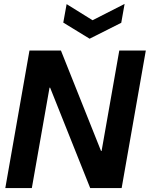

<svg xmlns="http://www.w3.org/2000/svg" viewBox="-20 -957 762 977"><path d="M7 0 130 -700H290L494 -189H497L587 -700H722L599 0H439L235 -511H232L142 0ZM614 -937 597 -841 436 -760 302 -842 319 -936 451 -854Z"/></svg>

Font: DM Sans 36pt
Style: Bold Italic
Weight: 700
Italic angle: -10°
Designer: Colophon Foundry, Jonny Pinhorn
Foundry: Colophon Foundry
Version: Version 4.004;gftools[0.9.30]